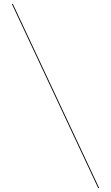

<svg xmlns="http://www.w3.org/2000/svg" viewBox="-20 -800 560 970"><path d="M45 -780H40L476 150H481Z"/></svg>

Font: Bodoni* 36pt Medium
Style: Regular
Weight: 500
Version: Version 2.3